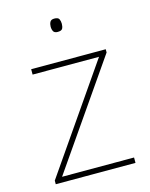

<svg xmlns="http://www.w3.org/2000/svg" viewBox="-110 -792 676 863"><g transform="rotate(-15 228.0 -360.5)"><path d="M412 0H41V-17L377 -503H68V-528H415V-513L77 -25H412ZM227 -721Q245 -721 249.5 -711.5Q254 -702 254 -690Q254 -677 249.5 -668Q245 -659 227 -659Q212 -659 207 -668Q202 -677 202 -690Q202 -702 207 -711.5Q212 -721 227 -721Z"/></g></svg>

Font: Noto Sans Tamil Thin
Style: Regular
Weight: 100
Designer: Jelle Bosma - Monotype Design Team
Foundry: Monotype Imaging Inc.
Version: Version 2.004; ttfautohint (v1.8.4.7-5d5b)